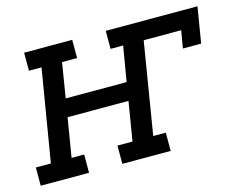

<svg xmlns="http://www.w3.org/2000/svg" viewBox="-96 -636 932 752"><g transform="rotate(-15 370.5 -260.0)"><path d="M-17 0V-74H44L106 -447H55V-520H250V-446H189L166 -305H413L437 -447H386V-520H758L734 -375H660L672 -446H520L459 -74H510V0H314V-74H375L401 -232H154L128 -74H179V0Z"/></g></svg>

Font: Iosevka Etoile Oblique
Style: Regular
Weight: 400
Italic angle: -9°
Designer: Belleve Invis
Foundry: Belleve Invis
Version: Version 15.5.2; ttfautohint (v1.8.4)